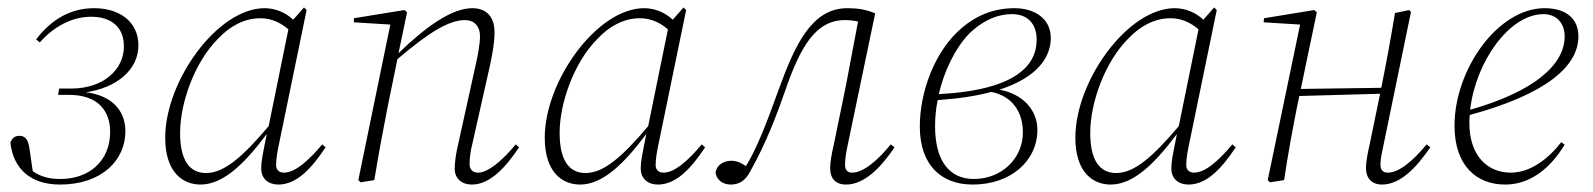

<svg xmlns="http://www.w3.org/2000/svg" viewBox="-20 -484 4281 516"><path d="M141 12C254 12 317 -54 317 -131C317 -190 277 -228 211 -236C293 -248 352 -296 352 -362C352 -425 302 -462 233 -462C170 -462 118 -432 77 -378L87 -370C123 -411 172 -439 225 -439C276 -439 313 -414 313 -359C313 -298 259 -246 171 -246H139L136 -229H166C243 -229 276 -186 276 -130C276 -48 216 -3 143 -3C114 -3 91 -8 68 -24L59 -86C56 -107 49 -119 32 -119C20 -119 11 -112 8 -100C16 -29 64 12 141 12Z M464 -127C464 -206 502 -316 566 -380C597 -413 636 -435 680 -435C710 -435 736 -422 755 -405L702 -145C635 -66 584 -19 534 -19C488 -19 464 -55 464 -127ZM728 12C780 12 820 -36 855 -88L846 -96C809 -52 773 -20 743 -20C731 -20 722 -27 722 -40C722 -58 726 -79 730 -98L804 -457L797 -464L768 -431C747 -451 719 -462 691 -462C565 -462 424 -267 424 -114C424 -20 472 12 519 12C582 12 640 -48 697 -124C685 -64 682 -50 682 -31C682 -4 701 12 728 12Z M1248 12C1298 12 1340 -36 1375 -88L1366 -96C1330 -52 1291 -20 1265 -20C1250 -20 1242 -29 1242 -43C1242 -60 1245 -81 1250 -100L1297 -309C1304 -343 1309 -369 1309 -398C1309 -436 1290 -462 1249 -462C1192 -462 1120 -408 1051 -341L1074 -451L1067 -457L931 -435V-424L1029 -418L943 0L949 6L986 0C998 -73 1009 -132 1022 -198L1048 -325C1133 -397 1186 -430 1230 -430C1254 -430 1270 -414 1270 -387C1270 -363 1263 -329 1256 -299L1211 -95C1205 -70 1202 -46 1202 -31C1202 -3 1222 12 1248 12Z M1484 -127C1484 -206 1522 -316 1586 -380C1617 -413 1656 -435 1700 -435C1730 -435 1756 -422 1775 -405L1722 -145C1655 -66 1604 -19 1554 -19C1508 -19 1484 -55 1484 -127ZM1748 12C1800 12 1840 -36 1875 -88L1866 -96C1829 -52 1793 -20 1763 -20C1751 -20 1742 -27 1742 -40C1742 -58 1746 -79 1750 -98L1824 -457L1817 -464L1788 -431C1767 -451 1739 -462 1711 -462C1585 -462 1444 -267 1444 -114C1444 -20 1492 12 1539 12C1602 12 1660 -48 1717 -124C1705 -64 1702 -50 1702 -31C1702 -4 1721 12 1748 12Z M1944 12C1966 12 1983 2 1996 -23C2021 -68 2051 -127 2089 -237C2131 -359 2172 -430 2251 -430C2262 -430 2274 -429 2286 -426C2275 -370 2265 -314 2254 -257L2221 -96C2215 -71 2211 -47 2211 -32C2211 -6 2224 12 2254 12C2304 12 2349 -36 2384 -88L2374 -96C2338 -52 2300 -20 2270 -20C2258 -20 2251 -27 2251 -41C2251 -59 2255 -79 2259 -98L2332 -448C2307 -459 2283 -462 2257 -462C2161 -462 2116 -362 2073 -244C2036 -141 2012 -82 1985 -38H1984C1974 -45 1961 -52 1946 -52C1926 -52 1907 -42 1903 -21C1906 2 1925 12 1944 12Z M2585 -394C2617 -425 2656 -446 2700 -446C2739 -446 2766 -423 2766 -377C2766 -311 2714 -242 2503 -231C2517 -291 2545 -352 2585 -394ZM2594 12C2697 12 2768 -52 2768 -135C2768 -190 2727 -232 2666 -243C2765 -275 2804 -328 2804 -382C2804 -433 2762 -462 2706 -462C2650 -462 2604 -442 2566 -410C2491 -347 2452 -236 2452 -144C2452 -41 2509 12 2594 12ZM2493 -145C2493 -167 2495 -191 2500 -215C2557 -219 2604 -226 2644 -237C2699 -226 2729 -185 2729 -128C2729 -59 2673 -3 2597 -3C2532 -3 2493 -51 2493 -145Z M2910 -127C2910 -206 2948 -316 3012 -380C3043 -413 3082 -435 3126 -435C3156 -435 3182 -422 3201 -405L3148 -145C3081 -66 3030 -19 2980 -19C2934 -19 2910 -55 2910 -127ZM3174 12C3226 12 3266 -36 3301 -88L3292 -96C3255 -52 3219 -20 3189 -20C3177 -20 3168 -27 3168 -40C3168 -58 3172 -79 3176 -98L3250 -457L3243 -464L3214 -431C3193 -451 3165 -462 3137 -462C3011 -462 2870 -267 2870 -114C2870 -20 2918 12 2965 12C3028 12 3086 -48 3143 -124C3131 -64 3128 -50 3128 -31C3128 -4 3147 12 3174 12Z M3393 6 3431 0C3442 -73 3453 -132 3466 -198L3472 -226L3689 -232L3661 -96C3655 -71 3651 -47 3651 -32C3651 -6 3666 12 3694 12C3745 12 3788 -36 3824 -88L3814 -96C3778 -52 3740 -20 3710 -20C3697 -20 3690 -27 3690 -41C3690 -59 3695 -79 3699 -98L3772 -452L3767 -457L3729 -449C3717 -376 3706 -317 3693 -252L3692 -248L3476 -245L3494 -332L3519 -451L3512 -457L3377 -435L3376 -424L3474 -418L3387 0Z M4128 -446C4164 -446 4185 -421 4185 -386C4185 -310 4103 -238 3931 -189C3946 -319 4037 -446 4128 -446ZM4025 12C4092 12 4146 -31 4185 -95L4176 -102C4141 -57 4093 -20 4040 -20C3978 -20 3929 -65 3929 -153C3929 -160 3929 -168 3930 -175C4133 -230 4222 -305 4222 -386C4222 -437 4185 -462 4131 -462C4006 -462 3889 -298 3889 -146C3889 -38 3949 12 4025 12Z"/></svg>

Font: Source Serif 4 Display Light
Style: Italic
Weight: 300
Italic angle: -12°
Designer: Frank Grießhammer
Foundry: Adobe Systems Incorporated
Version: Version 4.004;hotconv 1.0.117;makeotfexe 2.5.65602